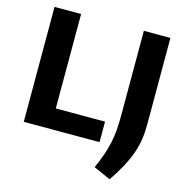

<svg xmlns="http://www.w3.org/2000/svg" viewBox="-132 -863 1152 1194"><g transform="rotate(15 444.0 -266.5)"><path d="M571 158Q593 109 607.5 67Q622 25 631 -16Q640 -57 643.5 -100Q647 -143 647 -195V-740H818V-182Q818 -130 811 -84.5Q804 -39 787.5 7Q771 53 745 101.5Q719 150 680 207ZM72 -740H243V-132H560V0H72Z"/></g></svg>

Font: Encode Sans Normal
Style: Bold
Weight: 700
Designer: Pablo Impallari, Andres Torresi
Foundry: Pablo Impallari, Andres Torresi
Version: Version 1.000; ttfautohint (v1.00) -l 8 -r 50 -G 200 -x 14 -